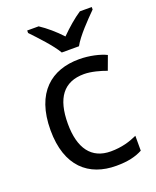

<svg xmlns="http://www.w3.org/2000/svg" viewBox="-144 -850 768 945"><g transform="rotate(-20 240.0 -378.0)"><path d="M238 -606H328C352 -651 415 -715 453 -753V-766H391C356 -743 318 -710 282 -674C249 -710 210 -743 175 -766H115V-753C151 -715 212 -651 238 -606ZM300 10C361 10 402 0 438 -19V-97C401 -80 357 -66 299 -66C198 -66 146 -137 146 -266C146 -400 197 -469 304 -469C341 -469 388 -456 420 -444L447 -517C415 -533 360 -546 306 -546C162 -546 55 -463 55 -265C55 -75 157 10 300 10Z"/></g></svg>

Font: Noto Sans Bhaiksuki
Style: Regular
Weight: 400
Designer: Monotype Design Team
Foundry: Monotype Imaging Inc.
Version: Version 2.002